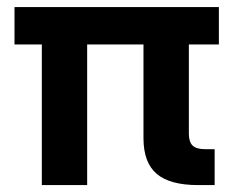

<svg xmlns="http://www.w3.org/2000/svg" viewBox="-20 -536 676 556"><path d="M554.2 0Q471.7 0 433.6 -32.7Q395.5 -65.4 395.5 -135.7V-487.3H526.9V-148.9Q526.9 -125 537.8 -114.5Q548.8 -104 574.2 -104Q580.6 -104 588.4 -104Q596.2 -104 601.6 -104V0Q590.8 0 577.9 0Q564.9 0 554.2 0ZM101.1 0V-487.3H232.4V0ZM22 -407.2V-515.6H613.8V-407.2Z"/></svg>

Font: Inter Cardless Display
Style: Bold
Weight: 700
Designer: Rasmus Andersson
Foundry: rsms
Version: Version 4.001;git-9221beed3